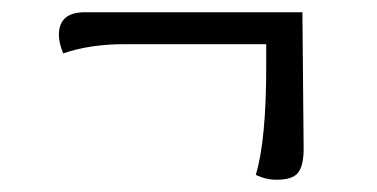

<svg xmlns="http://www.w3.org/2000/svg" viewBox="-20 -344 614 313"><path d="M473 -324 475 -102Q475 -74 466 -62.5Q457 -51 431 -51Q413 -51 397 -59Q414 -115 414 -236V-272H183Q127 -272 83 -257Q76 -274 76 -287Q76 -324 118 -324Z"/></svg>

Font: Overlock
Style: Italic
Weight: 400
Designer: Dario Muhafara
Foundry: Dario Manuel Muhafara
Version: Version 1.001